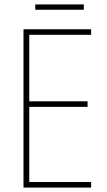

<svg xmlns="http://www.w3.org/2000/svg" viewBox="-20 -846 484 866"><path d="M139 -826V-802H358V-826ZM391 -25H112V-364H375V-389H112V-689H391V-714H86V0H391Z"/></svg>

Font: Noto Sans Display SemiCondensed Thin
Style: Regular
Weight: 250
Width: 4
Designer: Monotype Design team
Foundry: Monotype Imaging Inc.
Version: 1.000